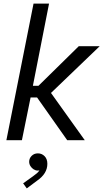

<svg xmlns="http://www.w3.org/2000/svg" viewBox="-20 -772 569 1057"><path d="M164.6 -752H250L161.1 -299.8H191.9L413.6 -517.6H528.8L260.7 -260.3L446.8 0H350.1L184.1 -235.4H148.4L100.6 0H15.1ZM107.4 237.3 160.6 199.2Q174.3 189.5 183.1 181.9Q191.9 174.3 197.3 165.5Q192.9 167 187.5 167Q176.3 167 165.5 160.4Q154.8 153.8 147.7 142.6Q140.6 131.3 140.6 118.2Q140.6 99.6 154.3 85.9Q168 72.3 188.5 72.3Q210 72.3 225.3 87.6Q240.7 103 240.7 129.9Q240.7 184.1 183.6 223.1L127.4 265.1Z"/></svg>

Font: Reddit Sans Chocolate
Style: Italic
Weight: 400
Italic angle: -11.25°
Designer: Stephen Hutchings
Version: Version 1.013